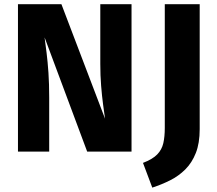

<svg xmlns="http://www.w3.org/2000/svg" viewBox="-20 -713 1021 903"><path d="M451.7 -693.4H598.6V0H390L189.7 -537.1Q193.9 -505.9 199.1 -464.3Q204.3 -422.7 207.9 -370.5Q211.4 -318.4 211.4 -253.7V0H64.5V-693.4H268.8L474 -154.7Q469.9 -183.2 464.7 -222.4Q459.5 -261.6 455.6 -309.6Q451.7 -357.5 451.7 -412.6ZM755 -693.4H919.2V-105.3Q919.2 -39.5 901 6.5Q882.9 52.4 851.7 83.6Q820.4 114.8 780.2 135Q740.1 155.1 696.2 169.4L652.5 53.1Q697.9 35.7 719.5 13.2Q741.2 -9.2 748.1 -39.7Q755 -70.2 755 -111.2Z"/></svg>

Font: Fira Sans Variable
Style: Regular
Weight: 400
Designer: Carrois Corporate & Edenspiekermann AG
Foundry: Carrois Corporate GbR & Edenspiekermann AG
Version: Version 4.202